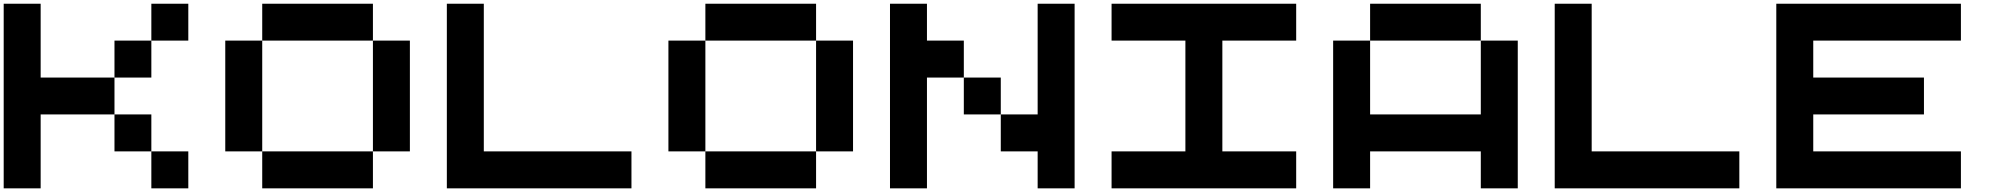

<svg xmlns="http://www.w3.org/2000/svg" viewBox="-20 -820 10842 1040"><path d="M200.2 -399.9H600.1V-200.2H200.2V200.2H0V-799.8H200.2ZM799.8 0H600.1V-200.2H799.8ZM1000 200.2H799.8V0H1000ZM1000 -799.8V-600.1H799.8V-799.8ZM799.8 -600.1V-399.9H600.1V-600.1Z M1200.2 -600.1H1400.4V0H1200.2ZM2000 -799.8V-600.1H1400.4V-799.8ZM1400.4 200.2V0H2000V200.2ZM2000 -600.1H2200.2V0H2000Z M2600.6 0H3400.4V200.2H2400.4V-799.8H2600.6Z M3600.6 -600.1H3800.8V0H3600.6ZM4400.4 -799.8V-600.1H3800.8V-799.8ZM3800.8 200.2V0H4400.4V200.2ZM4400.4 -600.1H4600.6V0H4400.4Z M5600.6 -799.8H5800.8V200.2H5600.6V0H5400.9V-200.2H5600.6ZM5001 -600.1H5200.7V-399.9H5001V200.2H4800.8V-799.8H5001ZM5200.7 -399.9H5400.9V-200.2H5200.7Z M6601.1 -600.1V0H7001V200.2H6001V0H6400.9V-600.1H6001V-799.8H7001V-600.1Z M8001 -799.8V-600.1H7401.4V-799.8ZM8001 -600.1H8201.2V200.2H8001V0H7401.4V200.2H7201.2V-600.1H7401.4V-200.2H8001Z M8601.6 0H9401.4V200.2H8401.4V-799.8H8601.6Z M10601.6 -600.1H9801.8V-399.9H10401.4V-200.2H9801.8V0H10601.6V200.2H9601.6V-799.8H10601.6Z"/></svg>

Font: QuinqueFive
Style: Regular
Weight: 400
Monospace: yes
Designer: GGBotNet
Foundry: GGBotNet
Version: 1.1